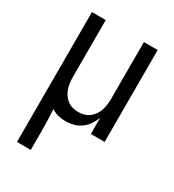

<svg xmlns="http://www.w3.org/2000/svg" viewBox="-178 -623 855 941"><g transform="rotate(30 250.0 -152.5)"><path d="M64 215V-520H142V-200Q142 -183 144 -166.5Q146 -150 151 -134.5Q156 -119 165.5 -105Q175 -91 188 -81Q201 -71 217 -66.5Q233 -62 250 -62Q267 -62 283 -66.5Q299 -71 312 -81Q325 -91 334.5 -105Q344 -119 349 -134.5Q354 -150 356 -166.5Q358 -183 358 -200V-520H436V0H358V-91Q350 -70 337 -51Q324 -32 305.5 -18Q287 -4 264.5 2Q242 8 220 8Q198 8 177 3Q156 -2 138 -14Q140 16 141 46.5Q142 77 142 107V215Z"/></g></svg>

Font: Iosevka www.saffi
Style: Regular
Weight: 400
Monospace: yes
Designer: Belleve Invis
Foundry: Belleve Invis
Version: Version 22.0.2; ttfautohint (v1.8.3)